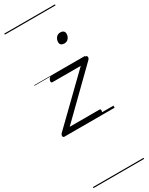

<svg xmlns="http://www.w3.org/2000/svg" viewBox="-380 -1067 1264 1625"><g transform="rotate(-30 252.5 -255.0)"><path d="M8 0Q-10 0 -10 -14Q-10 -28 0 -38L424 -450H148Q139 -450 136 -456Q133 -462 137 -475Q141 -487 147.5 -493.5Q154 -500 163 -500H497Q507 -500 511.5 -493.5Q516 -487 514.5 -478Q513 -469 504 -460L85 -50H375Q384 -50 386.5 -44Q389 -38 385 -23Q382 -12 375.5 -6Q369 0 359 0ZM399 -683Q381 -683 369.5 -692Q358 -701 358 -719Q358 -743 373 -762.5Q388 -782 416 -782Q433 -782 444.5 -773Q456 -764 456 -745Q456 -722 441 -702.5Q426 -683 399 -683ZM0 490H495V500H0ZM0 -20H495V0H0ZM0 -505H495V-500H0ZM0 -1010H495V-1000H0Z"/></g></svg>

Font: Playwrite US Trad Guides
Style: Regular
Weight: 400
Designer: Veronika Burian, José Scaglione
Foundry: TypeTogether
Version: Version 1.003